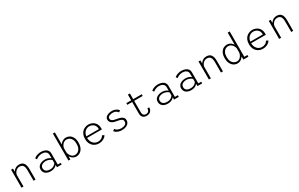

<svg xmlns="http://www.w3.org/2000/svg" viewBox="305 -2676 7190 4614"><g transform="rotate(-30 3900.0 -369.5)"><path d="M132 0V-500H183.5L187.5 -400.5V0ZM467 0V-285.5Q467 -349 453.5 -388Q440 -427 412.5 -445Q385 -463 342 -463Q312 -463 284.8 -451Q257.5 -439 235.8 -417Q214 -395 200.5 -365.5Q187 -336 185.5 -302L160.5 -305Q160.5 -345 173.5 -382.2Q186.5 -419.5 211.2 -448.8Q236 -478 272.2 -495Q308.5 -512 355.5 -512Q395 -512 425.8 -499.8Q456.5 -487.5 478 -461.5Q499.5 -435.5 510.8 -394Q522 -352.5 522 -294V0Z M941.5 11Q898 11 862 0.2Q826 -10.5 800.5 -31Q775 -51.5 761 -81.5Q747 -111.5 747 -150Q747 -182.5 758.5 -207.8Q770 -233 790.2 -251.5Q810.5 -270 836.2 -282Q862 -294 891 -300Q920 -306 949.5 -306Q988.5 -306 1021.2 -297.2Q1054 -288.5 1077.2 -275.8Q1100.5 -263 1111 -251V-343.5Q1111 -378.5 1097.5 -402Q1084 -425.5 1062 -439.2Q1040 -453 1013 -458.8Q986 -464.5 958 -464.5Q932 -464.5 907.8 -458.8Q883.5 -453 862 -443.8Q840.5 -434.5 824.2 -424Q808 -413.5 797.5 -404L769 -447.5Q786 -462.5 814.2 -477.5Q842.5 -492.5 880.5 -502.2Q918.5 -512 963.5 -512Q991.5 -512 1020 -506.8Q1048.5 -501.5 1074.8 -490Q1101 -478.5 1121.5 -459.8Q1142 -441 1153.8 -414.5Q1165.5 -388 1165.5 -352V-46.5H1246.5V0H1117L1114 -65.5Q1104 -49 1081 -31.2Q1058 -13.5 1022.8 -1.2Q987.5 11 941.5 11ZM950 -35.5Q997 -35.5 1029.2 -49.8Q1061.5 -64 1081.5 -83.8Q1101.5 -103.5 1111 -118.5V-200.5Q1099.5 -215.5 1074.8 -230Q1050 -244.5 1018.8 -254Q987.5 -263.5 955.5 -263.5Q917.5 -263.5 882.5 -251.8Q847.5 -240 825 -215.2Q802.5 -190.5 802.5 -151.5Q802.5 -112.5 820.5 -86.8Q838.5 -61 871.5 -48.2Q904.5 -35.5 950 -35.5Z M1435.5 0V-750H1490.5V-118L1487 0ZM1654 11Q1608 11 1572 -7.8Q1536 -26.5 1511 -57.2Q1486 -88 1473.2 -125.2Q1460.5 -162.5 1460.5 -199L1488.5 -207.5Q1492 -176.5 1503.8 -146.2Q1515.5 -116 1535 -91.5Q1554.5 -67 1581 -52.2Q1607.5 -37.5 1641.5 -37.5Q1683.5 -37.5 1721.2 -59.8Q1759 -82 1782.8 -129.2Q1806.5 -176.5 1806.5 -251Q1806.5 -327 1783.5 -373.2Q1760.5 -419.5 1723.8 -441Q1687 -462.5 1645 -462.5Q1611.5 -462.5 1584.8 -449Q1558 -435.5 1538 -412.5Q1518 -389.5 1505.5 -361.5Q1493 -333.5 1488 -304.5L1460.5 -312.5Q1460.5 -347.5 1474.5 -382.5Q1488.5 -417.5 1514.2 -446.5Q1540 -475.5 1576.8 -493.2Q1613.5 -511 1659 -511Q1708.5 -511 1755 -484Q1801.5 -457 1831.5 -399.5Q1861.5 -342 1861.5 -251Q1861.5 -183 1843.2 -133.2Q1825 -83.5 1794.8 -51.5Q1764.5 -19.5 1727.8 -4.2Q1691 11 1654 11Z M2275.5 11Q2235 11 2193.2 -3.8Q2151.5 -18.5 2116.5 -49.8Q2081.5 -81 2060.2 -131Q2039 -181 2039 -251Q2039 -321 2060.8 -371Q2082.5 -421 2118 -452Q2153.5 -483 2195.5 -497.5Q2237.5 -512 2277.5 -512Q2321.5 -512 2362.5 -497.2Q2403.5 -482.5 2435.8 -454Q2468 -425.5 2487 -382.5Q2506 -339.5 2506 -282.5Q2506 -275 2505.8 -264.8Q2505.5 -254.5 2504 -247H2081.5V-289.5H2445.5Q2445.5 -293.5 2445.5 -295.2Q2445.5 -297 2445.5 -300.5Q2445.5 -354 2421.5 -390.8Q2397.5 -427.5 2359 -446Q2320.5 -464.5 2277.5 -464.5Q2247 -464.5 2215.5 -452.8Q2184 -441 2157 -415.8Q2130 -390.5 2113.2 -349.8Q2096.5 -309 2096.5 -251Q2096.5 -179 2123.8 -131.5Q2151 -84 2192.5 -60.2Q2234 -36.5 2277.5 -36.5Q2321 -36.5 2353.5 -49.8Q2386 -63 2407 -83.2Q2428 -103.5 2435.5 -124.5L2489 -96.5Q2480 -77.5 2461.5 -58.5Q2443 -39.5 2415.5 -23.8Q2388 -8 2353 1.5Q2318 11 2275.5 11Z M2922.5 11Q2873 11 2831.8 -1.5Q2790.5 -14 2761.8 -34Q2733 -54 2720 -76L2766 -110.5Q2773 -96 2787.2 -82.8Q2801.5 -69.5 2822.2 -59Q2843 -48.5 2869 -42.5Q2895 -36.5 2925 -36.5Q2956 -36.5 2983 -42.2Q3010 -48 3031 -60.5Q3052 -73 3063.8 -93.5Q3075.5 -114 3075.5 -143Q3075.5 -177 3051.2 -196.2Q3027 -215.5 2989.5 -225.8Q2952 -236 2911 -241.5Q2880.5 -246 2849.5 -255.2Q2818.5 -264.5 2792.2 -280.8Q2766 -297 2750 -321.8Q2734 -346.5 2734 -381.5Q2734 -409.5 2745.5 -431Q2757 -452.5 2777 -467.8Q2797 -483 2822.2 -492.8Q2847.5 -502.5 2875.5 -507.2Q2903.5 -512 2930.5 -512Q2977 -512 3014.2 -498.8Q3051.5 -485.5 3076.8 -465.5Q3102 -445.5 3112 -425L3066.5 -394Q3059.5 -409.5 3046 -422.2Q3032.5 -435 3014.5 -444.8Q2996.5 -454.5 2974.5 -459.5Q2952.5 -464.5 2928.5 -464.5Q2909.5 -464.5 2885.2 -461.2Q2861 -458 2839 -448.8Q2817 -439.5 2802.8 -423.2Q2788.5 -407 2788.5 -381Q2788.5 -351 2808.2 -332.2Q2828 -313.5 2861 -303Q2894 -292.5 2933 -286.5Q2958 -282.5 2985.2 -276.5Q3012.5 -270.5 3038.5 -261Q3064.5 -251.5 3085.5 -236.2Q3106.5 -221 3118.8 -198.8Q3131 -176.5 3131 -145Q3131 -112.5 3119.5 -87Q3108 -61.5 3087.5 -43Q3067 -24.5 3040.5 -12.5Q3014 -0.5 2983.8 5.2Q2953.5 11 2922.5 11Z M3464.5 -135.5V-658.5H3520.5V-137Q3520.5 -99 3532.2 -76.5Q3544 -54 3564.2 -43.8Q3584.5 -33.5 3609.5 -33.5Q3635 -33.5 3656.8 -43.8Q3678.5 -54 3691.8 -77Q3705 -100 3705 -138.5H3755Q3755 -99 3742.8 -71Q3730.5 -43 3709.5 -25.2Q3688.5 -7.5 3661.5 0.8Q3634.5 9 3605 9Q3574.5 9 3548.8 0.8Q3523 -7.5 3504.2 -25.2Q3485.5 -43 3475 -70.5Q3464.5 -98 3464.5 -135.5ZM3330 -453.5V-500H3757V-453.5Z M4191.5 11Q4148 11 4112 0.2Q4076 -10.5 4050.5 -31Q4025 -51.5 4011 -81.5Q3997 -111.5 3997 -150Q3997 -182.5 4008.5 -207.8Q4020 -233 4040.2 -251.5Q4060.5 -270 4086.2 -282Q4112 -294 4141 -300Q4170 -306 4199.5 -306Q4238.5 -306 4271.2 -297.2Q4304 -288.5 4327.2 -275.8Q4350.5 -263 4361 -251V-343.5Q4361 -378.5 4347.5 -402Q4334 -425.5 4312 -439.2Q4290 -453 4263 -458.8Q4236 -464.5 4208 -464.5Q4182 -464.5 4157.8 -458.8Q4133.5 -453 4112 -443.8Q4090.5 -434.5 4074.2 -424Q4058 -413.5 4047.5 -404L4019 -447.5Q4036 -462.5 4064.2 -477.5Q4092.5 -492.5 4130.5 -502.2Q4168.5 -512 4213.5 -512Q4241.5 -512 4270 -506.8Q4298.5 -501.5 4324.8 -490Q4351 -478.5 4371.5 -459.8Q4392 -441 4403.8 -414.5Q4415.5 -388 4415.5 -352V-46.5H4496.5V0H4367L4364 -65.5Q4354 -49 4331 -31.2Q4308 -13.5 4272.8 -1.2Q4237.5 11 4191.5 11ZM4200 -35.5Q4247 -35.5 4279.2 -49.8Q4311.5 -64 4331.5 -83.8Q4351.5 -103.5 4361 -118.5V-200.5Q4349.5 -215.5 4324.8 -230Q4300 -244.5 4268.8 -254Q4237.5 -263.5 4205.5 -263.5Q4167.5 -263.5 4132.5 -251.8Q4097.5 -240 4075 -215.2Q4052.5 -190.5 4052.5 -151.5Q4052.5 -112.5 4070.5 -86.8Q4088.5 -61 4121.5 -48.2Q4154.5 -35.5 4200 -35.5Z M4841.5 11Q4798 11 4762 0.2Q4726 -10.5 4700.5 -31Q4675 -51.5 4661 -81.5Q4647 -111.5 4647 -150Q4647 -182.5 4658.5 -207.8Q4670 -233 4690.2 -251.5Q4710.5 -270 4736.2 -282Q4762 -294 4791 -300Q4820 -306 4849.5 -306Q4888.5 -306 4921.2 -297.2Q4954 -288.5 4977.2 -275.8Q5000.5 -263 5011 -251V-343.5Q5011 -378.5 4997.5 -402Q4984 -425.5 4962 -439.2Q4940 -453 4913 -458.8Q4886 -464.5 4858 -464.5Q4832 -464.5 4807.8 -458.8Q4783.5 -453 4762 -443.8Q4740.5 -434.5 4724.2 -424Q4708 -413.5 4697.5 -404L4669 -447.5Q4686 -462.5 4714.2 -477.5Q4742.5 -492.5 4780.5 -502.2Q4818.5 -512 4863.5 -512Q4891.5 -512 4920 -506.8Q4948.5 -501.5 4974.8 -490Q5001 -478.5 5021.5 -459.8Q5042 -441 5053.8 -414.5Q5065.5 -388 5065.5 -352V-46.5H5146.5V0H5017L5014 -65.5Q5004 -49 4981 -31.2Q4958 -13.5 4922.8 -1.2Q4887.5 11 4841.5 11ZM4850 -35.5Q4897 -35.5 4929.2 -49.8Q4961.5 -64 4981.5 -83.8Q5001.5 -103.5 5011 -118.5V-200.5Q4999.5 -215.5 4974.8 -230Q4950 -244.5 4918.8 -254Q4887.5 -263.5 4855.5 -263.5Q4817.5 -263.5 4782.5 -251.8Q4747.5 -240 4725 -215.2Q4702.5 -190.5 4702.5 -151.5Q4702.5 -112.5 4720.5 -86.8Q4738.5 -61 4771.5 -48.2Q4804.5 -35.5 4850 -35.5Z M5332 0V-500H5383.5L5387.5 -400.5V0ZM5667 0V-285.5Q5667 -349 5653.5 -388Q5640 -427 5612.5 -445Q5585 -463 5542 -463Q5512 -463 5484.8 -451Q5457.5 -439 5435.8 -417Q5414 -395 5400.5 -365.5Q5387 -336 5385.5 -302L5360.5 -305Q5360.5 -345 5373.5 -382.2Q5386.5 -419.5 5411.2 -448.8Q5436 -478 5472.2 -495Q5508.5 -512 5555.5 -512Q5595 -512 5625.8 -499.8Q5656.5 -487.5 5678 -461.5Q5699.5 -435.5 5710.8 -394Q5722 -352.5 5722 -294V0Z M6123.5 11Q6086 11 6049.2 -4.2Q6012.5 -19.5 5982.5 -51.5Q5952.5 -83.5 5934.2 -133.2Q5916 -183 5916 -251Q5916 -342 5946 -399.5Q5976 -457 6022.5 -484Q6069 -511 6118.5 -511Q6164 -511 6200.5 -493.2Q6237 -475.5 6263 -446.5Q6289 -417.5 6302.8 -382.5Q6316.5 -347.5 6316.5 -312.5L6289.5 -304.5Q6284.5 -333.5 6272 -361.5Q6259.5 -389.5 6239.5 -412.5Q6219.5 -435.5 6192.8 -449Q6166 -462.5 6132 -462.5Q6090 -462.5 6053.2 -441Q6016.5 -419.5 5993.8 -373.2Q5971 -327 5971 -251Q5971 -176.5 5994.8 -129.2Q6018.5 -82 6056.2 -59.8Q6094 -37.5 6136 -37.5Q6169.5 -37.5 6196.2 -52.2Q6223 -67 6242.2 -91.5Q6261.5 -116 6273.5 -146.2Q6285.5 -176.5 6289 -207.5L6317 -199Q6317 -162.5 6304 -125.2Q6291 -88 6266 -57.2Q6241 -26.5 6205.2 -7.8Q6169.5 11 6123.5 11ZM6342 -750V-22.5L6317 -47H6428V0H6290.5L6286.5 -107V-750Z M6825.5 11Q6785 11 6743.2 -3.8Q6701.5 -18.5 6666.5 -49.8Q6631.5 -81 6610.2 -131Q6589 -181 6589 -251Q6589 -321 6610.8 -371Q6632.5 -421 6668 -452Q6703.5 -483 6745.5 -497.5Q6787.5 -512 6827.5 -512Q6871.5 -512 6912.5 -497.2Q6953.5 -482.5 6985.8 -454Q7018 -425.5 7037 -382.5Q7056 -339.5 7056 -282.5Q7056 -275 7055.8 -264.8Q7055.5 -254.5 7054 -247H6631.5V-289.5H6995.5Q6995.5 -293.5 6995.5 -295.2Q6995.5 -297 6995.5 -300.5Q6995.5 -354 6971.5 -390.8Q6947.5 -427.5 6909 -446Q6870.5 -464.5 6827.5 -464.5Q6797 -464.5 6765.5 -452.8Q6734 -441 6707 -415.8Q6680 -390.5 6663.2 -349.8Q6646.5 -309 6646.5 -251Q6646.5 -179 6673.8 -131.5Q6701 -84 6742.5 -60.2Q6784 -36.5 6827.5 -36.5Q6871 -36.5 6903.5 -49.8Q6936 -63 6957 -83.2Q6978 -103.5 6985.5 -124.5L7039 -96.5Q7030 -77.5 7011.5 -58.5Q6993 -39.5 6965.5 -23.8Q6938 -8 6903 1.5Q6868 11 6825.5 11Z M7282 0V-500H7333.5L7337.5 -400.5V0ZM7617 0V-285.5Q7617 -349 7603.5 -388Q7590 -427 7562.5 -445Q7535 -463 7492 -463Q7462 -463 7434.8 -451Q7407.5 -439 7385.8 -417Q7364 -395 7350.5 -365.5Q7337 -336 7335.5 -302L7310.5 -305Q7310.5 -345 7323.5 -382.2Q7336.5 -419.5 7361.2 -448.8Q7386 -478 7422.2 -495Q7458.5 -512 7505.5 -512Q7545 -512 7575.8 -499.8Q7606.5 -487.5 7628 -461.5Q7649.5 -435.5 7660.8 -394Q7672 -352.5 7672 -294V0Z"/></g></svg>

Font: Trispace Thin ExtraLight
Style: Regular
Weight: 250
Version: Version 1.210